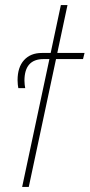

<svg xmlns="http://www.w3.org/2000/svg" viewBox="-20 -734 352 754"><path d="M67 0H93L200 -502H306L312 -526H205L245 -714H219L179 -526H144Q100 -526 74.5 -498Q49 -470 49 -419Q49 -410 50 -401Q51 -392 52 -388H79Q78 -392 77 -401Q76 -410 76 -417Q76 -502 151 -502H174Z"/></svg>

Font: Noto Sans Display Condensed Thin
Style: Italic
Weight: 250
Width: 3
Italic angle: -12°
Designer: Monotype Design Team
Foundry: Monotype Imaging Inc.
Version: Version 1.900